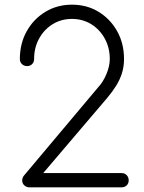

<svg xmlns="http://www.w3.org/2000/svg" viewBox="-20 -802 616 822"><path d="M106 0Q93 0 84 -8.5Q75 -17 75 -30Q75 -42 84 -52L400 -428Q421 -450 435.5 -484.5Q450 -519 450 -549Q450 -598 428.5 -637Q407 -676 370.5 -698.5Q334 -721 288 -721Q242 -721 205.5 -698.5Q169 -676 147.5 -637Q126 -598 126 -549Q126 -536 117.5 -527.5Q109 -519 96 -519Q83 -519 74 -527.5Q65 -536 65 -549Q65 -616 94.5 -668.5Q124 -721 174.5 -751.5Q225 -782 288 -782Q352 -782 402 -751.5Q452 -721 481.5 -668.5Q511 -616 511 -549Q511 -517 502 -488.5Q493 -460 477 -434.5Q461 -409 440 -384L165 -61H501Q514 -61 522.5 -52Q531 -43 531 -30Q531 -17 522.5 -8.5Q514 0 501 0Z"/></svg>

Font: ComfortaaLight
Style: Regular
Weight: 300
Designer: Johan Aakerlund
Foundry: Johan Aakerlund
Version: Version 3.104; ttfautohint (v1.8.1.43-b0c9)